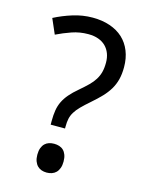

<svg xmlns="http://www.w3.org/2000/svg" viewBox="-112 -845 670 877"><g transform="rotate(15 222.5 -406.0)"><path d="M156.7 -253.4V-271.5Q156.7 -299.3 160.4 -321.8Q164.1 -344.2 173.6 -363.8Q183.1 -383.3 199.2 -402.1Q215.3 -420.9 239.7 -441.4Q263.2 -461.4 279.8 -477.8Q296.4 -494.1 306.9 -511Q317.4 -527.8 322.5 -547.1Q327.6 -566.4 327.6 -592.3Q327.6 -615.7 320.3 -635Q313 -654.3 299.1 -668.2Q285.2 -682.1 264.4 -689.7Q243.7 -697.3 216.3 -697.3Q175.8 -697.3 139.2 -684.6Q102.5 -671.9 68.4 -655.3L37.6 -726.1Q77.1 -746.6 123 -761Q168.9 -775.4 216.3 -775.4Q261.7 -775.4 298.1 -762.9Q334.5 -750.5 359.9 -727.1Q385.3 -703.6 398.9 -669.7Q412.6 -635.7 412.6 -593.3Q412.6 -560.5 406 -534.9Q399.4 -509.3 386.2 -487.3Q373 -465.3 353.5 -444.8Q334 -424.3 307.6 -401.4Q282.2 -379.4 266.1 -363Q250 -346.7 240.7 -331.3Q231.4 -315.9 228 -299.8Q224.6 -283.7 224.6 -262.2V-253.4ZM133.3 -105.5Q133.3 -124 138.2 -137Q143.1 -149.9 151.4 -158Q159.7 -166 170.9 -169.7Q182.1 -173.3 195.3 -173.3Q208 -173.3 219.5 -169.7Q231 -166 239.3 -158Q247.6 -149.9 252.4 -137Q257.3 -124 257.3 -105.5Q257.3 -87.4 252.4 -74.5Q247.6 -61.5 239.3 -53.2Q231 -44.9 219.5 -41Q208 -37.1 195.3 -37.1Q182.1 -37.1 170.9 -41Q159.7 -44.9 151.4 -53.2Q143.1 -61.5 138.2 -74.5Q133.3 -87.4 133.3 -105.5Z"/></g></svg>

Font: Noto Sans Tamil UI
Style: Regular
Weight: 400
Designer: Monotype Design Team
Foundry: Monotype Imaging Inc.
Version: Version 1.07